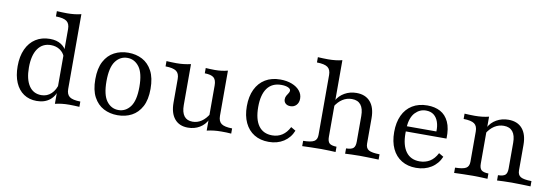

<svg xmlns="http://www.w3.org/2000/svg" viewBox="-51 -972 3812 1325"><g transform="rotate(10 1855.0 -310.0)"><path d="M360.5 8.9V-515.3Q360.5 -553.2 338.7 -569.4Q316.9 -585.5 262.9 -586.3V-623.4Q279.8 -622.6 298 -621.8Q316.1 -621 334.7 -621Q362.1 -621 386.7 -623.8Q411.3 -626.6 433.1 -632.3V-108.1Q433.1 -70.2 454.8 -54Q476.6 -37.9 530.6 -37.1V0Q514.5 -0.8 496.4 -1.6Q478.2 -2.4 459.7 -2.4Q432.3 -2.4 407.7 0.4Q383.1 3.2 360.5 8.9ZM232.3 11.3Q179.8 11.3 141.5 -14.5Q103.2 -40.3 82.7 -88.3Q62.1 -136.3 62.1 -203.2Q62.1 -271.8 85.1 -322.2Q108.1 -372.6 150.4 -399.6Q192.7 -426.6 250 -426.6Q297.6 -426.6 329 -406Q360.5 -385.5 370.2 -354L362.9 -322.6Q353.2 -350 326.6 -367.7Q300 -385.5 263.7 -385.5Q204.8 -385.5 172.6 -339.1Q140.3 -292.7 140.3 -207.3Q140.3 -125 170.6 -79.4Q200.8 -33.9 257.3 -33.9Q297.6 -33.9 326.6 -61.3Q355.6 -88.7 366.9 -137.1L372.6 -103.2Q361.3 -48.4 325 -18.5Q288.7 11.3 232.3 11.3Z M799.2 11.3Q744.4 11.3 700.8 -11.7Q657.3 -34.7 631.5 -82.7Q605.6 -130.6 605.6 -207.3Q605.6 -283.9 631.5 -332.3Q657.3 -380.6 701.2 -403.6Q745.2 -426.6 799.2 -426.6Q854 -426.6 897.6 -403.6Q941.1 -380.6 966.9 -332.3Q992.7 -283.9 992.7 -207.3Q992.7 -130.6 966.9 -82.7Q941.1 -34.7 897.6 -11.7Q854 11.3 799.2 11.3ZM799.2 -25Q849.2 -25 881.9 -68.1Q914.5 -111.3 914.5 -207.3Q914.5 -303.2 881.9 -346.8Q849.2 -390.3 799.2 -390.3Q748.4 -390.3 716.1 -346.8Q683.9 -303.2 683.9 -207.3Q683.9 -111.3 716.1 -68.1Q748.4 -25 799.2 -25Z M1291.9 11.3Q1231.5 11.3 1198.4 -28.6Q1165.3 -68.5 1165.3 -141.9V-307.3Q1165.3 -346 1143.1 -361.7Q1121 -377.4 1067.7 -378.2V-415.3Q1082.3 -414.5 1100.4 -413.7Q1118.5 -412.9 1137.9 -412.9Q1164.5 -412.9 1188.7 -415.7Q1212.9 -418.5 1237.9 -424.2V-137.1Q1237.9 -86.3 1257.7 -60.5Q1277.4 -34.7 1316.9 -34.7Q1350.8 -34.7 1379.4 -54Q1408.1 -73.4 1429.8 -110.5L1428.2 -69.4Q1409.7 -31.5 1373.8 -10.1Q1337.9 11.3 1291.9 11.3ZM1424.2 8.9V-307.3Q1424.2 -346 1406 -361.7Q1387.9 -377.4 1342.7 -378.2V-415.3Q1356.5 -414.5 1372.6 -413.7Q1388.7 -412.9 1405.6 -412.9Q1430.6 -412.9 1453.2 -415.7Q1475.8 -418.5 1496.8 -424.2V-107.3Q1496.8 -69.4 1518.5 -53.2Q1540.3 -37.1 1594.4 -36.3V0Q1579 -1.6 1560.9 -2Q1542.7 -2.4 1525 -2.4Q1497.6 -2.4 1473 0.4Q1448.4 3.2 1424.2 8.9Z M1858.1 11.3Q1799.2 11.3 1756.5 -14.9Q1713.7 -41.1 1690.7 -89.9Q1667.7 -138.7 1667.7 -205.6Q1667.7 -274.2 1691.5 -323.8Q1715.3 -373.4 1759.3 -400Q1803.2 -426.6 1864.5 -426.6Q1909.7 -426.6 1945.2 -412.9Q1980.6 -399.2 2000.8 -375Q2021 -350.8 2021 -320.2Q2021 -291.9 2004.8 -274.6Q1988.7 -257.3 1962.9 -257.3Q1941.9 -257.3 1929.4 -268.5Q1916.9 -279.8 1916.9 -297.6Q1916.9 -312.1 1923.4 -323.4Q1929.8 -334.7 1936.3 -344Q1942.7 -353.2 1942.7 -362.1Q1942.7 -375 1924.6 -383.1Q1906.5 -391.1 1877.4 -391.1Q1812.9 -391.1 1779.4 -345.6Q1746 -300 1746 -213.7Q1746 -127.4 1778.6 -82.3Q1811.3 -37.1 1874.2 -37.1Q1913.7 -37.1 1944 -56.9Q1974.2 -76.6 1994.4 -116.1L2027.4 -96.8Q2007.3 -46 1962.9 -17.3Q1918.5 11.3 1858.1 11.3Z M2392.7 0V-37.1Q2429.8 -37.9 2443.5 -50.4Q2457.3 -62.9 2457.3 -95.2V-275.8Q2457.3 -327.4 2436.3 -353.6Q2415.3 -379.8 2374.2 -379.8Q2338.7 -379.8 2308.9 -360.9Q2279 -341.9 2256.5 -304.8L2257.3 -346Q2277.4 -383.9 2314.9 -405.2Q2352.4 -426.6 2398.4 -426.6Q2461.3 -426.6 2495.6 -386.7Q2529.8 -346.8 2529.8 -273.4V-95.2Q2529.8 -62.9 2551.2 -50.4Q2572.6 -37.9 2627.4 -37.1V0Q2614.5 -0.8 2592.3 -1.2Q2570.2 -1.6 2544.4 -2.4Q2518.5 -3.2 2494.4 -3.2Q2464.5 -3.2 2435.9 -2Q2407.3 -0.8 2392.7 0ZM2091.9 0V-37.1Q2146.8 -37.9 2168.1 -50.4Q2189.5 -62.9 2189.5 -95.2V-515.3Q2189.5 -553.2 2167.7 -569.4Q2146 -585.5 2091.9 -586.3V-623.4Q2108.9 -622.6 2127 -621.8Q2145.2 -621 2162.9 -621Q2190.3 -621 2215.3 -623.8Q2240.3 -626.6 2262.1 -632.3V-95.2Q2262.1 -62.9 2275.8 -50.4Q2289.5 -37.9 2325.8 -37.1V0Q2309.7 -0.8 2281.5 -2Q2253.2 -3.2 2224.2 -3.2Q2189.5 -3.2 2152 -2Q2114.5 -0.8 2091.9 0Z M2890.3 11.3Q2832.3 11.3 2789.1 -14.9Q2746 -41.1 2723 -89.9Q2700 -138.7 2700 -206.5Q2700 -274.2 2723 -323.4Q2746 -372.6 2789.9 -399.6Q2833.9 -426.6 2895.2 -426.6Q2947.6 -426.6 2985.9 -406Q3024.2 -385.5 3045.2 -340.7Q3066.1 -296 3063.7 -224.2H2746.8L2746 -260.5H2986.3Q2987.9 -297.6 2977.8 -327Q2967.7 -356.5 2946.4 -373.4Q2925 -390.3 2891.1 -390.3Q2848.4 -390.3 2816.1 -356.9Q2783.9 -323.4 2778.2 -251.6L2779.8 -249.2Q2779 -241.1 2778.6 -231.5Q2778.2 -221.8 2778.2 -211.3Q2778.2 -127.4 2811.3 -82.3Q2844.4 -37.1 2907.3 -37.1Q2946.8 -37.1 2978.2 -56Q3009.7 -75 3030.6 -116.1L3063.7 -96.8Q3042.7 -46 2997.2 -17.3Q2951.6 11.3 2890.3 11.3Z M3457.3 0V-37.1Q3494.4 -37.9 3508.1 -50.4Q3521.8 -62.9 3521.8 -95.2V-275.8Q3521.8 -327.4 3500.8 -353.6Q3479.8 -379.8 3438.7 -379.8Q3403.2 -379.8 3373.4 -360.9Q3343.5 -341.9 3321 -304.8L3322.6 -346Q3341.9 -383.9 3379.4 -405.2Q3416.9 -426.6 3462.9 -426.6Q3526.6 -426.6 3560.5 -386.7Q3594.4 -346.8 3594.4 -273.4V-95.2Q3594.4 -62.9 3615.7 -50.4Q3637.1 -37.9 3691.9 -37.1V0Q3679 -0.8 3656.9 -1.2Q3634.7 -1.6 3608.9 -2.4Q3583.1 -3.2 3558.9 -3.2Q3529 -3.2 3500.4 -2Q3471.8 -0.8 3457.3 0ZM3156.5 0V-37.1Q3211.3 -37.9 3232.7 -50.4Q3254 -62.9 3254 -95.2V-307.3Q3254 -346 3231.9 -361.7Q3209.7 -377.4 3156.5 -378.2V-415.3Q3173.4 -414.5 3191.1 -413.7Q3208.9 -412.9 3227.4 -412.9Q3254.8 -412.9 3279.8 -415.7Q3304.8 -418.5 3326.6 -424.2V-95.2Q3326.6 -62.9 3340.7 -50.4Q3354.8 -37.9 3390.3 -37.1V0Q3372.6 -0.8 3345.6 -2Q3318.5 -3.2 3288.7 -3.2Q3254 -3.2 3217.3 -2Q3180.6 -0.8 3156.5 0Z"/></g></svg>

Font: Playfair 9pt Light
Style: Regular
Weight: 300
Designer: Claus Eggers Sørensen
Foundry: Claus Eggers Sørensen
Version: Version 2.001;gftools[0.9.30]